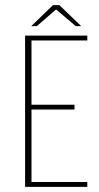

<svg xmlns="http://www.w3.org/2000/svg" viewBox="-20 -730 388 750"><path d="M78 0V-591H321V-572H103V-321H271V-302H103V-19H321V0ZM102 -628 187 -710H212L297 -628H276L199 -693L124 -628Z"/></svg>

Font: Alumni Sans Thin Thin
Style: Regular
Weight: 250
Version: Version 1.018